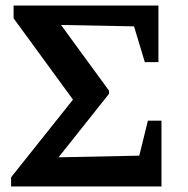

<svg xmlns="http://www.w3.org/2000/svg" viewBox="-20 -672 678 692"><path d="M513 -237H562V0H20V-33L243 -313L29 -606V-652H551V-448H502L463 -577L200 -582L373 -345V-334L191 -105L482 -111Z"/></svg>

Font: Piazzolla SemiBold
Style: Regular
Weight: 600
Designer: Juan Pablo del Peral
Foundry: Huerta Tipografica
Version: Version 1.330